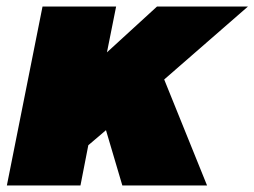

<svg xmlns="http://www.w3.org/2000/svg" viewBox="-20 -567 778 587"><path d="M738 -547 482 -324 613 0H354L304 -169L250 -123L226 0H1L110 -547H335L307 -407L460 -547Z"/></svg>

Font: Gontserrat Black
Style: Italic
Weight: 900
Italic angle: -11.3°
Designer: Julieta Ulanovsky
Foundry: Julieta Ulanovsky
Version: Version 6.001